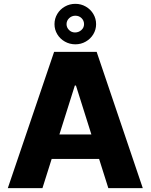

<svg xmlns="http://www.w3.org/2000/svg" viewBox="-20 -976 782 996"><path d="M20.5 0 260.7 -707H481.4L720.7 0H542L494.1 -151.4H248L200.2 0ZM454.1 -278.3 374 -532.2H368.2L288.1 -278.3ZM262.7 -850.6Q262.7 -879.4 277.1 -903.6Q291.5 -927.7 316.4 -941.9Q341.3 -956.1 371.1 -956.1Q400.4 -956.1 425 -941.9Q449.7 -927.7 464.1 -903.6Q478.5 -879.4 478.5 -850.6Q478.5 -822.3 464.1 -798.3Q449.7 -774.4 425 -760.3Q400.4 -746.1 371.1 -746.1Q341.3 -746.1 316.4 -760.3Q291.5 -774.4 277.1 -798.3Q262.7 -822.3 262.7 -850.6ZM416 -850.6Q416 -869.1 403.1 -881.8Q390.1 -894.5 371.1 -894.5Q352.1 -894.5 338.6 -881.6Q325.2 -868.7 325.2 -850.6Q325.2 -833.5 337.9 -820.6Q350.6 -807.6 369.1 -807.6Q388.2 -807.6 402.1 -820.1Q416 -832.5 416 -850.6Z"/></svg>

Font: Pretendard Std ExtraBold
Style: Regular
Weight: 800
Designer: Base glyphs from Inter by Rasmus Andersson; Hangeul glyphs from Noto Sans CJK(Source Han Sans) by Jang Soo-young and Kan
Foundry: Kil Hyung-jin
Version: Version 1.309